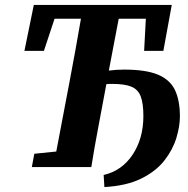

<svg xmlns="http://www.w3.org/2000/svg" viewBox="-20 -677 761 778"><path d="M79 -471 117 -657H676L642 -471H564L571 -601H461L421 -391Q436 -393 451.5 -394Q467 -395 483 -395Q571 -395 620 -374.5Q669 -354 689 -312Q709 -270 709 -205Q709 -165 694.5 -117.5Q680 -70 646 -26.5Q612 17 552.5 46.5Q493 76 403 81L400 32Q474 15 517.5 -50.5Q561 -116 561 -207Q561 -257 550.5 -285.5Q540 -314 513 -325.5Q486 -337 435 -337Q429 -337 423 -337Q417 -337 411 -336L405 -304Q391 -228 376.5 -152Q362 -76 350 0H109L119 -54L208 -63L262 -347Q274 -410 285.5 -473.5Q297 -537 308 -601H201L158 -471Z"/></svg>

Font: Source Serif Pro
Style: Bold Italic
Weight: 700
Italic angle: -12°
Designer: Frank Grießhammer
Foundry: Adobe Systems Incorporated
Version: Version 3.001;hotconv 1.0.111;makeotfexe 2.5.65597